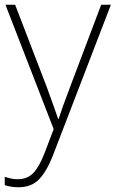

<svg xmlns="http://www.w3.org/2000/svg" viewBox="-23 -550 489 812"><path d="M0 -530H41L174 -184Q191 -138 203 -104Q215 -70 223 -47H225Q232 -69 244 -103Q256 -137 273 -181L405 -530H446L201 107Q175 174 142.5 208Q110 242 55 242Q25 242 -3 233V198Q11 202 23.5 205Q36 208 52 208Q92 208 117.5 182Q143 156 166 96L204 -4Z"/></svg>

Font: Noto Sans Arabic UI XLt
Style: Regular
Weight: 200
Designer: Monotype Design Team, Nadine Chahine and Nizar Qandah
Foundry: Monotype Imaging Inc.
Version: Version 2.010; ttfautohint (v1.8.4.7-5d5b)